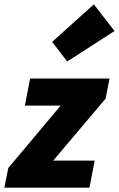

<svg xmlns="http://www.w3.org/2000/svg" viewBox="-30 -860 545 880"><path d="M-10 0 8 -90 248 -376H84L108 -500H472L454 -408L214 -124H404L380 0ZM278 -578 209 -668 400 -840 495 -718Z"/></svg>

Font: mr_Source Sans Pro
Style: Italic
Weight: 900
Italic angle: -11°
Designer: Paul D. Hunt
Foundry: Adobe Systems Incorporated
Version: Version 1.076;July 10, 2024;FontCreator 11.5.0.2430 64-bit